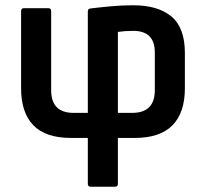

<svg xmlns="http://www.w3.org/2000/svg" viewBox="-20 -523 781 728"><path d="M324 185Q313 185 313 174V0H249Q153 0 106.5 -48Q60 -96 60 -188V-481Q60 -492 71 -492H163Q174 -492 174 -481V-181Q174 -95 259 -95H313V-480Q313 -490 324 -491Q356 -495 398.5 -499Q441 -503 485 -503Q579 -503 630 -460.5Q681 -418 681 -322V-188Q681 -96 634 -48Q587 0 491 0H427V174Q427 185 416 185ZM427 -95H481Q567 -95 567 -181V-324Q567 -406 485 -406Q469 -406 455 -405Q441 -404 427 -402Z"/></svg>

Font: Sofia Sans Semi Condensed
Style: Bold
Weight: 700
Designer: Botio Nikoltchev, Ani Petrova
Foundry: lettersoup
Version: Version 4.100; ttfautohint (v1.8.4.7-5d5b)